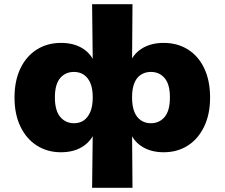

<svg xmlns="http://www.w3.org/2000/svg" viewBox="-20 -713 1068 913"><path d="M418 180 421 -79H428Q408 -36 367.5 -12.5Q327 11 270 11Q205 11 155 -21Q105 -53 77 -111.5Q49 -170 49 -249Q49 -329 77 -387.5Q105 -446 155 -477.5Q205 -509 270 -509Q327 -509 367.5 -486Q408 -463 428 -420H421L418 -693H610L608 -420H600Q620 -463 661 -486Q702 -509 758 -509Q824 -509 874 -477.5Q924 -446 951.5 -387.5Q979 -329 979 -249Q979 -170 951 -111.5Q923 -53 873.5 -21Q824 11 758 11Q702 11 661 -12.5Q620 -36 601 -79H608L610 180ZM332 -127Q359 -127 378.5 -140.5Q398 -154 409.5 -181Q421 -208 421 -250Q421 -292 409.5 -318.5Q398 -345 378 -358Q358 -371 332 -371Q291 -371 266 -341.5Q241 -312 241 -250Q241 -187 266.5 -157Q292 -127 332 -127ZM697 -127Q738 -127 763 -157Q788 -187 788 -250Q788 -312 763 -341.5Q738 -371 697 -371Q671 -371 650.5 -358Q630 -345 619 -318.5Q608 -292 608 -250Q608 -208 619 -181Q630 -154 650.5 -140.5Q671 -127 697 -127Z"/></svg>

Font: Nunito Sans 10pt SemiExpanded Black
Style: Regular
Weight: 900
Width: 6
Designer: Vernon Adams
Foundry: Vernon Adams
Version: Version 3.101;gftools[0.9.27]